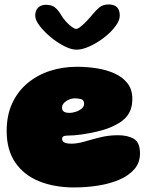

<svg xmlns="http://www.w3.org/2000/svg" viewBox="-20 -797 670 864"><path d="M314 46.5Q225 46.5 156.2 18.8Q87.5 -9 48.8 -65.5Q10 -122 10 -207.5Q10 -278 34.8 -331.8Q59.5 -385.5 103.2 -422.2Q147 -459 204.2 -477.8Q261.5 -496.5 326.5 -496.5Q370.5 -496.5 414.5 -489.8Q458.5 -483 495 -466.8Q531.5 -450.5 553.5 -422.5Q575.5 -394.5 575.5 -352.5Q575.5 -324.5 567.8 -303.8Q560 -283 546 -268Q532 -253 513.2 -242Q494.5 -231 472.5 -222Q450.5 -213 416.8 -205Q383 -197 348.2 -192Q313.5 -187 288 -187Q272.5 -187 266 -183.8Q259.5 -180.5 259.5 -172Q259.5 -167 261.8 -163Q264 -159 268.5 -156.5Q274 -153 282.8 -151.8Q291.5 -150.5 302.5 -150.5Q328 -150.5 360.5 -160Q393 -169.5 430.8 -179Q468.5 -188.5 510.5 -188.5Q555.5 -188.5 582.8 -172Q610 -155.5 610 -106.5Q610 -65.5 585 -36.2Q560 -7 517.8 11.2Q475.5 29.5 422.5 38Q369.5 46.5 314 46.5ZM293.5 -289Q305 -289 320.2 -293.8Q335.5 -298.5 347 -307.8Q358.5 -317 358.5 -330Q358.5 -347 345 -350.8Q331.5 -354.5 317 -354.5Q307 -354.5 296.8 -351.2Q286.5 -348 278 -342.2Q269.5 -336.5 264.2 -329Q259 -321.5 259 -313Q259 -303 263.8 -297.8Q268.5 -292.5 276.5 -290.8Q284.5 -289 293.5 -289ZM324 -573.5Q300 -573.5 268.2 -589.8Q236.5 -606 207 -630.8Q177.5 -655.5 158 -681.2Q138.5 -707 138.5 -726.5Q138.5 -750 151.8 -762.8Q165 -775.5 186.5 -775.5Q214 -775.5 229 -762.2Q244 -749 256 -728Q263.5 -715 276.2 -700.8Q289 -686.5 302 -676.8Q315 -667 322.5 -667Q330.5 -667 343.8 -677.8Q357 -688.5 371 -703.2Q385 -718 395 -730.5Q411 -750 427 -763.5Q443 -777 469 -777Q519 -777 519 -726.5Q519 -705 499.2 -678.5Q479.5 -652 448.8 -628.2Q418 -604.5 384.5 -589Q351 -573.5 324 -573.5Z"/></svg>

Font: Gluten Black
Style: Regular
Weight: 900
Designer: Tyler Finck
Foundry: Etcetera Type Company
Version: Version 1.300